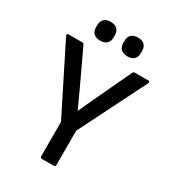

<svg xmlns="http://www.w3.org/2000/svg" viewBox="-199 -933 930 1038"><g transform="rotate(30 266.5 -414.0)"><path d="M182 -711C220 -711 237 -732 237 -764V-775C237 -807 220 -828 182 -828C144 -828 127 -807 127 -775V-764C127 -732 144 -711 182 -711ZM352 -711C391 -711 407 -732 407 -764V-775C407 -807 391 -828 352 -828C314 -828 297 -807 297 -775V-764C297 -732 314 -711 352 -711ZM230 0H304C310 0 314 -4 314 -10V-225L523 -642C526 -650 523 -655 516 -655H432C427 -655 422 -653 420 -648L319 -433C301 -396 285 -359 268 -322H267C251 -358 234 -395 217 -431L115 -648C113 -653 108 -655 103 -655H17C10 -655 7 -650 10 -642L219 -225V-10C219 -4 223 0 230 0Z"/></g></svg>

Font: Sofia Sans Cond SemiBold
Style: Regular
Weight: 600
Width: 3
Designer: Botio Nikoltchev, Ani Petrova
Foundry: lettersoup
Version: Version 4.100